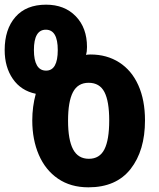

<svg xmlns="http://www.w3.org/2000/svg" viewBox="-29 -791 680 821"><path d="M109 -276Q109 -335 124 -390Q61 -403 26 -453.5Q-9 -504 -9 -577Q-9 -666 37 -718.5Q83 -771 168 -771Q247 -771 295 -721.5Q343 -672 343 -590Q343 -570 339 -556Q344 -558 358 -558Q428 -558 481 -524Q534 -490 562.5 -426.5Q591 -363 591 -276Q591 -147 529.5 -68.5Q468 10 349 10Q273 10 219 -27Q165 -64 137 -129Q109 -194 109 -276ZM218 -577Q218 -664 167 -664Q116 -664 116 -577Q116 -534 129 -511.5Q142 -489 168 -489Q218 -489 218 -577ZM438 -276Q438 -358 417.5 -397.5Q397 -437 350 -437Q304 -437 283 -397Q262 -357 262 -275Q262 -193 283.5 -152.5Q305 -112 351 -112Q397 -112 417.5 -152.5Q438 -193 438 -276Z"/></svg>

Font: Noto Sans Georgian Bold Narrow
Style: Regular
Weight: 700
Width: 4
Designer: Monotype Design team
Foundry: Monotype Imaging Inc.
Version: Version 1.000